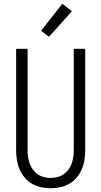

<svg xmlns="http://www.w3.org/2000/svg" viewBox="-20 -995 540 1023"><path d="M250 8Q224 8 198.5 2.5Q173 -3 150.5 -16Q128 -29 111 -49.5Q94 -70 84 -93.5Q74 -117 70 -143Q66 -169 66 -195V-735H127V-195Q127 -177 129.5 -159Q132 -141 138 -124Q144 -107 155 -92Q166 -77 181 -66.5Q196 -56 214 -51.5Q232 -47 250 -47Q268 -47 286 -51.5Q304 -56 319 -66.5Q334 -77 345 -92Q356 -107 362 -124Q368 -141 370.5 -159Q373 -177 373 -195V-735H434V-195Q434 -169 430 -143Q426 -117 416 -93.5Q406 -70 389 -49.5Q372 -29 349.5 -16Q327 -3 301.5 2.5Q276 8 250 8ZM241 -799 199 -831 312 -975 363 -935Z"/></svg>

Font: Iosevka Curly Light
Style: Regular
Weight: 300
Monospace: yes
Designer: Belleve Invis
Foundry: Belleve Invis
Version: Version 22.1.2; ttfautohint (v1.8.4)